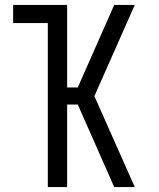

<svg xmlns="http://www.w3.org/2000/svg" viewBox="-20 -755 640 775"><path d="M441 0 294 -333H251V0H173V-662H33V-735H251V-402H294L441 -735H524L361 -367L524 0Z"/></svg>

Font: Iosevka Extended
Style: Regular
Weight: 400
Width: 7
Monospace: yes
Designer: Belleve Invis
Foundry: Belleve Invis
Version: Version 32.5.0; ttfautohint (v1.8.4)